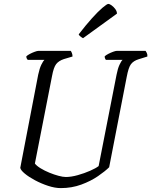

<svg xmlns="http://www.w3.org/2000/svg" viewBox="-20 -965 776 985"><path d="M292 0Q262 0 227 -11.5Q192 -23 160 -40Q128 -57 107 -74.5Q86 -92 84 -104L176 -582Q183 -615 192.5 -634Q202 -653 208 -658H122Q120 -660 117.5 -664.5Q115 -669 115 -676Q121 -682 133.5 -688.5Q146 -695 158.5 -699.5Q171 -704 177 -704H343Q346 -700 349 -692.5Q352 -685 352 -675L308 -662Q281 -653 268 -636Q255 -619 247 -575L159 -126Q168 -114 188.5 -101.5Q209 -89 233.5 -79Q258 -69 280.5 -63Q303 -57 318 -57Q345 -57 379 -66.5Q413 -76 442.5 -89Q472 -102 486 -113L578 -582Q584 -613 593 -632.5Q602 -652 609 -658H523Q521 -660 519 -665Q517 -670 517 -676Q523 -682 535.5 -688.5Q548 -695 560.5 -699.5Q573 -704 579 -704H727Q729 -701 733 -693.5Q737 -686 736 -675L691 -661Q665 -653 652 -636Q639 -619 630 -570L540 -107Q520 -87 483 -61.5Q446 -36 397 -18Q348 0 292 0ZM406 -769Q400 -772 392 -778.5Q384 -785 384 -789Q420 -836 451.5 -871Q483 -906 506 -925.5Q529 -945 536 -945Q542 -945 552.5 -937.5Q563 -930 571.5 -918.5Q580 -907 580 -895Z"/></svg>

Font: Texturina 72pt 72pt Light
Style: Italic
Weight: 300
Italic angle: -11°
Designer: Guillermo Torres Carreño
Foundry: Omnibus-Type
Version: Version 1.002; ttfautohint (v1.8.3)